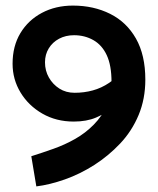

<svg xmlns="http://www.w3.org/2000/svg" viewBox="-20 -598 565 687"><path d="M446 -265 421 -348Q398 -320 370.5 -301.5Q343 -283 312 -274.5Q281 -266 247 -266Q216 -266 192.5 -281Q169 -296 155 -320.5Q141 -345 141 -375Q141 -403 154.5 -425Q168 -447 191.5 -459.5Q215 -472 245 -472Q283 -472 314 -454.5Q345 -437 362 -400.5Q379 -364 379 -305Q379 -257 362 -219.5Q345 -182 315.5 -152Q286 -122 249 -101Q212 -80 171 -65.5Q130 -51 92 -39L110 69Q158 63 212 44Q266 25 317 -7.5Q368 -40 410 -84.5Q452 -129 476 -186.5Q500 -244 500 -313Q500 -401 466.5 -460Q433 -519 374 -548.5Q315 -578 241 -578Q179 -578 130 -552Q81 -526 53 -479.5Q25 -433 25 -370Q25 -314 53.5 -267Q82 -220 131.5 -191.5Q181 -163 244 -163Q290 -163 324 -177.5Q358 -192 387 -215Q416 -238 446 -265Z"/></svg>

Font: Catamaran Thin
Style: Bold
Weight: 700
Version: Version 2.000